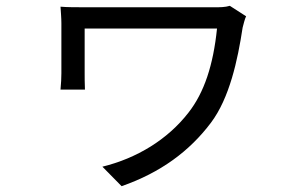

<svg xmlns="http://www.w3.org/2000/svg" viewBox="-20 -560 1040 660"><path d="M770 -540C754 -535 735 -535 718 -535H278C243 -535 210 -535 188 -537C189 -520 191 -499 191 -480V-308C191 -293 190 -272 188 -252H272C271 -272 271 -297 271 -308V-462H726C713 -336 682 -242 628 -173C556 -80 450 -16 332 13L398 80C533 33 632 -41 705 -138C769 -223 797 -353 814 -465C816 -473 822 -497 826 -504Z"/></svg>

Font: Noto Sans Mono CJK JP Regular
Style: Regular
Weight: 400
Designer: Ryoko NISHIZUKA (kana & ideographs); Paul D. Hunt (Latin, Greek & Cyrillic); Wenlong ZHANG (bopomofo); Sandoll Communica
Foundry: Adobe Systems Incorporated
Version: Version 1.004;PS 1.004;hotconv 1.0.82;makeotf.lib2.5.63406